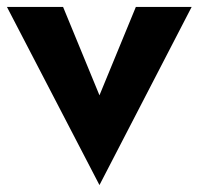

<svg xmlns="http://www.w3.org/2000/svg" viewBox="-23 -480 573 554"><path d="M-3 -460H159L264 -205L369 -460H530L264 54Z"/></svg>

Font: renner_700bold
Style: Bold
Weight: 700
Version: Version 003.000 ; ttfautohint (v0.97) -l 8 -r 50 -G 200 -x 1